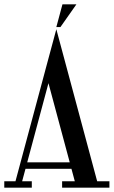

<svg xmlns="http://www.w3.org/2000/svg" viewBox="-34 -873 529 893"><path d="M256.5 -853 228 -747H247L321.5 -853ZM228 -737 176 -544V-543.7L38 -30H-14.1V0H113.9V-30H69L84.6 -88H298.3L313.9 -30H254.9V0H474.9V-30H417.9ZM191.4 -486.2 290.3 -118H92.6Z"/></svg>

Font: Picaflor 12 pt
Style: Regular
Weight: 400
Designer: Ariel Martín Pérez
Foundry: Tunera Type Foundry
Version: Version 1.000;hotconv 1.0.109;makeotfexe 2.5.65596